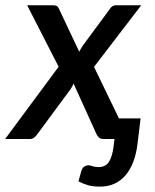

<svg xmlns="http://www.w3.org/2000/svg" viewBox="-56 -530 592 732"><path d="M397.5 -78.5H480L468 20.5Q463.5 56.5 452.5 86Q441.5 115.5 423.8 136.8Q406 158 381.5 169.8Q357 181.5 325.5 181.5Q299 181.5 281 176.5Q263 171.5 243 161.5L254.5 120.5Q258.5 109 266.2 104.5Q274 100 280.5 100Q287 100 296.5 103.5Q306 107 320 107Q347 107 359.8 86.2Q372.5 65.5 377 28.5L380.5 0H339Q327.5 0 321 -6Q314.5 -12 311 -20.5L224.5 -211.5Q222 -205.5 219.2 -200.2Q216.5 -195 213 -190L87.5 -20Q82 -12 75 -6Q68 0 57.5 0H-36.5L167.5 -275.5L47.5 -510H144Q155.5 -510 160.5 -507Q165.5 -504 169 -496L246 -333Q249 -338.5 252.5 -344.5Q256 -350.5 260 -356.5L361.5 -494Q371 -510 386 -510H482.5L302.5 -275Z"/></svg>

Font: Lato SemiBold
Style: Italic
Weight: 600
Italic angle: -7°
Designer: Lukasz Dziedzic with Adam Twardoch and Botio Nikoltchev
Foundry: tyPoland Lukasz Dziedzic
Version: Version 2.015; 2015-08-06; http://www.latofonts.com/